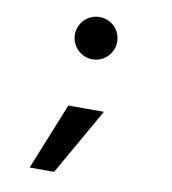

<svg xmlns="http://www.w3.org/2000/svg" viewBox="-80 -620 761 850"><g transform="rotate(10 300.0 -195.0)"><path d="M110 160H220L391 -140H231ZM205 -455C205 -403 248 -360 300 -360C353 -360 395 -403 395 -455C395 -508 353 -550 300 -550C248 -550 205 -508 205 -455Z"/></g></svg>

Font: CommitMono
Style: Bold
Weight: 700
Monospace: yes
Designer: Eigil Nikolajsen
Foundry: Eigil Nikolajsen
Version: Version 1.143